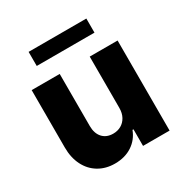

<svg xmlns="http://www.w3.org/2000/svg" viewBox="-165 -839 942 979"><g transform="rotate(-30 306.0 -350.0)"><path d="M394.5 -530.3H558.6V0H402.3V-97.7H396.5Q378.4 -49.3 335.9 -21.2Q293.5 6.8 234.4 6.8Q180.7 6.8 139.4 -17.8Q98.1 -42.5 75.4 -87.6Q52.7 -132.8 52.7 -192.4V-530.3H217.8V-223.6Q217.8 -180.2 240.5 -155Q263.2 -129.9 302.7 -129.9Q328.6 -129.9 349.4 -141.6Q370.1 -153.3 382.3 -175.5Q394.5 -197.8 394.5 -228.5ZM476.6 -624H136.7V-707H476.6Z"/></g></svg>

Font: Pretendard JP ExtraBold
Style: Regular
Weight: 800
Designer: Base glyphs from Inter by Rasmus Andersson; Hangeul glyphs from Noto Sans CJK(Source Han Sans) by Jang Soo-young and Kan
Foundry: Kil Hyung-jin
Version: Version 1.309